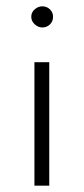

<svg xmlns="http://www.w3.org/2000/svg" viewBox="-20 -588 265 608"><path d="M89 -391H136V0H89ZM79 -535Q79 -549 90 -558.5Q101 -568 114 -568Q128 -568 138 -558.5Q148 -549 148 -535Q148 -520 138 -510.5Q128 -501 114 -501Q101 -501 90 -511Q79 -521 79 -535Z"/></svg>

Font: Synthetic Light
Style: Regular
Weight: 300
Designer: Santiago Orozco
Foundry: Typemade
Version: Version 2.000; ttfautohint (v1.8.4.7-5d5b)